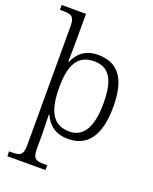

<svg xmlns="http://www.w3.org/2000/svg" viewBox="-179 -857 953 1195"><g transform="rotate(20 298.0 -260.0)"><path d="M21 240H274V208H255C202 208 178 202 178 136V25C178 -20 174 -86 175 -93H178C206 -29 257 10 338 10C463 10 536 -78 536 -273C536 -461 470 -546 337 -546C254 -546 207 -504 180 -442H176C176 -461 178 -525 178 -567V-760H17V-728H40C90 -728 114 -721 114 -656V133C114 201 91 208 40 208H21ZM330 -36C216 -36 178 -125 178 -274C178 -415 215 -500 328 -500C432 -500 471 -423 471 -271C471 -120 425 -36 330 -36Z"/></g></svg>

Font: Noto Serif Lao Light
Style: Regular
Weight: 300
Designer: Monotype Design Team
Foundry: Monotype Imaging Inc.
Version: Version 2.003